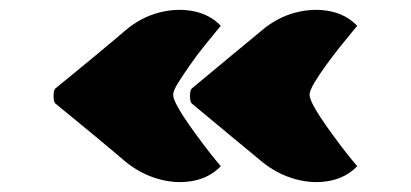

<svg xmlns="http://www.w3.org/2000/svg" viewBox="-20 -522 828 387"><path d="M329 -331Q329 -323 338.5 -306Q348 -289 362.5 -268.5Q377 -248 391 -229.5Q405 -211 415 -199Q425 -187 425 -187Q403 -164 369.5 -157.5Q336 -151 300 -161Q264 -171 233 -196Q233 -196 215.5 -211Q198 -226 173 -246.5Q148 -267 125 -286Q102 -305 92 -313Q88 -316 88 -328.5Q88 -341 92 -344Q102 -352 125 -371Q148 -390 173 -410.5Q198 -431 215.5 -446Q233 -461 233 -461Q264 -487 300 -496.5Q336 -506 369.5 -499.5Q403 -493 425 -470Q425 -470 415.5 -458.5Q406 -447 391.5 -429Q377 -411 363 -391Q349 -371 339 -355Q329 -339 329 -331ZM604 -331Q604 -323 613.5 -306Q623 -289 637.5 -268.5Q652 -248 666 -229.5Q680 -211 690 -199Q700 -187 700 -187Q678 -164 644.5 -157.5Q611 -151 575 -161Q539 -171 508 -196Q508 -196 490 -211Q472 -226 447 -246.5Q422 -267 399.5 -286Q377 -305 367 -313Q363 -316 363 -328.5Q363 -341 367 -344Q377 -352 399.5 -371Q422 -390 447 -410.5Q472 -431 490 -446Q508 -461 508 -461Q539 -487 575 -496.5Q611 -506 644.5 -499.5Q678 -493 700 -470Q700 -470 690.5 -458.5Q681 -447 666.5 -429Q652 -411 637.5 -391Q623 -371 613.5 -355Q604 -339 604 -331Z"/></svg>

Font: Potta One
Style: Regular
Weight: 400
Designer: 108,108go
Foundry: Font Zone 108
Version: Version 1.000